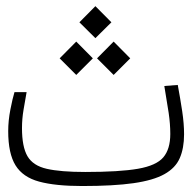

<svg xmlns="http://www.w3.org/2000/svg" viewBox="-20 -606 626 627"><path d="M248.5 1.5Q161.1 1.5 107.9 -12.9Q54.7 -27.3 30.8 -65.9Q6.8 -104.5 6.8 -177.7Q6.8 -211.9 13.9 -248.3Q21 -284.7 27.3 -305.2H66.9Q62 -277.3 56.9 -247.6Q51.8 -217.8 51.8 -187.5Q51.8 -126.5 69.8 -95.7Q87.9 -64.9 132.8 -54.7Q177.7 -44.4 258.3 -44.4Q370.6 -44.4 430.7 -54.9Q490.7 -65.4 513.4 -92.3Q536.1 -119.1 536.1 -168.5Q536.1 -201.2 530.8 -237.3Q525.4 -273.4 516.6 -325.2L560.5 -328.6Q568.8 -283.7 575 -242.9Q581.1 -202.1 581.1 -167.5Q581.1 -122.1 567.1 -89.8Q553.2 -57.6 517.1 -37.4Q481 -17.1 416 -7.8Q351.1 1.5 248.5 1.5ZM229 -361.3 174.8 -415.5 229 -470.2 283.2 -415.5ZM351.1 -361.3 296.9 -415.5 351.1 -470.2 405.3 -415.5ZM291.5 -481.4 239.3 -533.2 291.5 -585.9 343.8 -533.2Z"/></svg>

Font: Cascadia Code NF ExtraLight
Style: Regular
Weight: 200
Monospace: yes
Designer: Aaron Bell
Foundry: Saja Typeworks
Version: Version 2404.023; ttfautohint (v1.8.4)